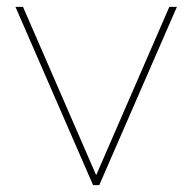

<svg xmlns="http://www.w3.org/2000/svg" viewBox="-20 -539 560 559"><path d="M269 0H251L25 -519H47L260 -29L473 -519H495Z"/></svg>

Font: Raleway
Style: Thin
Weight: 100
Designer: Matt McInerney, Pablo Impallari, Rodrigo Fuenzalida
Foundry: Matt McInerney, Pablo Impallari, Rodrigo Fuenzalida
Version: Version 3.000